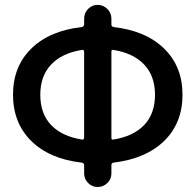

<svg xmlns="http://www.w3.org/2000/svg" viewBox="-20 -750 783 770"><path d="M308.6 -549.8Q228.5 -537.1 185.1 -491.2Q141.6 -445.3 141.6 -370.1Q141.6 -293.9 185.1 -248.5Q228.5 -203.1 308.6 -190.4Q316.4 -188.5 317.4 -197.3V-543Q316.4 -551.8 308.6 -549.8ZM426.8 -543V-197.3Q426.8 -188.5 434.6 -190.4Q514.6 -203.1 558.1 -248.5Q601.6 -293.9 601.6 -370.1Q601.6 -445.3 558.1 -491.2Q514.6 -537.1 434.6 -549.8Q426.8 -551.8 426.8 -543ZM308.6 -97.7Q178.7 -112.3 105.5 -184.6Q32.2 -256.8 32.2 -370.1Q32.2 -483.4 105.5 -555.2Q178.7 -627 308.6 -641.6Q316.4 -643.6 317.4 -651.4V-674.8Q317.4 -698.2 333.5 -714.4Q349.6 -730.5 371.6 -730.5Q393.6 -730.5 410.2 -714.4Q426.8 -698.2 426.8 -674.8V-651.4Q426.8 -644.5 434.6 -641.6Q564.5 -627 638.2 -555.2Q711.9 -483.4 711.9 -370.1Q711.9 -256.8 638.7 -185.1Q565.4 -113.3 434.6 -97.7Q426.8 -95.7 426.8 -88.9V-54.7Q426.8 -31.2 410.2 -15.6Q393.6 0 371.6 0Q349.6 0 333.5 -16.1Q317.4 -32.2 317.4 -54.7V-88.9Q316.4 -95.7 308.6 -97.7Z"/></svg>

Font: Rounded Mgen+ 2p medium
Style: Regular
Weight: 500
Designer: [Source Han Sans]
Ryoko NISHIZUKA  (kana & ideographs); Paul D. Hunt (Latin, Greek & Cyrillic); Wenlong ZHANG  (bopomofo
Version: Version 1.059.20150602